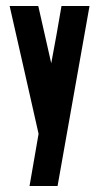

<svg xmlns="http://www.w3.org/2000/svg" viewBox="-20 -468 327 637"><path d="M277 -448 171 149H78L108 -24Q85 -128 60 -236.5Q35 -345 12 -448H107L150 -258Q159 -306 167.5 -353Q176 -400 184 -448Z"/></svg>

Font: Fundamental  Brigade Condensed
Style: Regular
Weight: 400
Width: 3
Designer: Peter Wiegel, original typeface by Carl Albert Fahrenwaldt 1901
Foundry: Peter Wiegel
Version: Version 0.000 2012 initial release